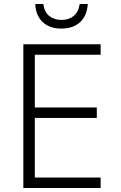

<svg xmlns="http://www.w3.org/2000/svg" viewBox="-20 -934 603 954"><path d="M96 0V-714H480V-662H153V-400H461V-348H153V-52H480V0ZM284 -792Q227 -792 192.5 -824Q158 -856 155 -914H195Q201 -873 225.5 -854Q250 -835 286 -835Q322 -835 346 -854.5Q370 -874 376 -914H416Q413 -857 378.5 -824.5Q344 -792 284 -792Z"/></svg>

Font: Noto Sans Mono SemiCondensed Light
Style: Regular
Weight: 300
Width: 4
Designer: Monotype Design Team
Foundry: Monotype Imaging Inc.
Version: Version 2.014; ttfautohint (v1.8.4.7-5d5b)